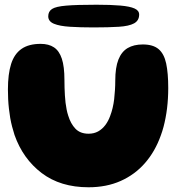

<svg xmlns="http://www.w3.org/2000/svg" viewBox="-20 -772 782 812"><path d="M354.5 20Q235.5 20 156.2 -40.2Q77 -100.5 41.5 -201Q36 -218.5 31.2 -236.5Q26.5 -254.5 23.2 -273.2Q20 -292 17.8 -312Q15.5 -332 14.5 -352.5Q13.5 -373 13.5 -394Q13.5 -459 27 -501.5Q40.5 -544 71 -565.2Q101.5 -586.5 152 -586.5Q186 -586.5 208.2 -571.8Q230.5 -557 241.5 -523.8Q252.5 -490.5 252.5 -434Q252.5 -417.5 253 -400.8Q253.5 -384 254.5 -368.2Q255.5 -352.5 257.2 -337.5Q259 -322.5 261.8 -308.8Q264.5 -295 268.5 -283Q279 -248.5 299.2 -227.5Q319.5 -206.5 354.5 -206.5Q377.5 -206.5 395 -216.2Q412.5 -226 425.2 -242.8Q438 -259.5 446 -282Q452 -297.5 456.2 -315.2Q460.5 -333 462.8 -352.2Q465 -371.5 466.2 -391.5Q467.5 -411.5 467.5 -431Q467.5 -486.5 480.8 -520Q494 -553.5 520 -568.8Q546 -584 584 -584Q627.5 -584 650.8 -564.2Q674 -544.5 682.8 -503.5Q691.5 -462.5 691.5 -399.5Q691.5 -377 690.2 -355.8Q689 -334.5 686.5 -314Q684 -293.5 680.2 -273.8Q676.5 -254 671.5 -235.2Q666.5 -216.5 660 -199Q636 -131.5 593.2 -82.5Q550.5 -33.5 490.5 -6.8Q430.5 20 354.5 20ZM375.5 -656Q319 -656 275.8 -658.8Q232.5 -661.5 208.2 -671.5Q184 -681.5 184 -703Q184 -723.5 200 -734Q216 -744.5 259.8 -748.2Q303.5 -752 388 -752Q449 -752 489 -748.5Q529 -745 548.8 -736.2Q568.5 -727.5 568.5 -710.5Q568.5 -685 547 -673.2Q525.5 -661.5 482.8 -658.8Q440 -656 375.5 -656Z"/></svg>

Font: Gluten
Style: Bold
Weight: 700
Designer: Tyler Finck
Foundry: Etcetera Type Company
Version: Version 1.204